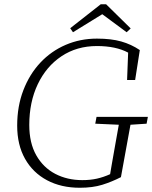

<svg xmlns="http://www.w3.org/2000/svg" viewBox="-20 -870 717 905"><path d="M61 -278Q61 -369 90 -444.5Q119 -520 170 -574.5Q221 -629 289.5 -658.5Q358 -688 437 -688Q504 -688 551.5 -674.5Q599 -661 639 -634L617 -493H579L584 -622Q526 -653 437 -653Q342 -653 270 -605Q198 -557 158 -473Q118 -389 118 -281Q118 -196 151 -138Q184 -80 240.5 -50.5Q297 -21 368 -21Q406 -21 437 -28Q468 -35 499 -49L507 -96Q515 -143 523.5 -189.5Q532 -236 540 -282L429 -287L435 -319H677L671 -287L595 -282L550 -35Q507 -13 462 1Q417 15 356 15Q268 15 201.5 -20.5Q135 -56 98 -121.5Q61 -187 61 -278ZM480 -850 596 -736 577 -718 462 -803 324 -718 311 -737 455 -850Z"/></svg>

Font: Source Serif 4 SmText Light
Style: Italic
Weight: 300
Italic angle: -12°
Designer: Frank Grießhammer
Foundry: Adobe
Version: Version 4.005;hotconv 1.1.0;makeotfexe 2.6.0